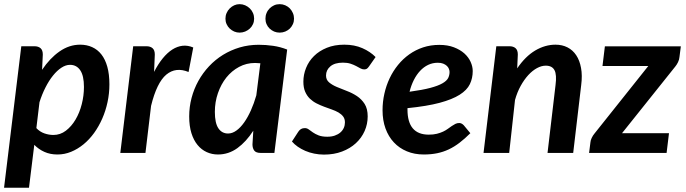

<svg xmlns="http://www.w3.org/2000/svg" viewBox="-20 -736 3301 924"><path d="M-0.5 167.5H119.5L145 -39C159 -24.7 175.2 -13.3 193.8 -5C212.2 3.3 233.2 7.5 256.5 7.5C279.2 7.5 301.1 3.2 322.2 -5.5C343.4 -14.2 363.3 -26.2 382 -41.5C400.7 -56.8 417.6 -75 432.8 -96C447.9 -117 461 -140 472 -165C483 -190 491.5 -216.5 497.5 -244.5C503.5 -272.5 506.5 -301 506.5 -330C506.5 -362.3 503.2 -390.5 496.5 -414.5C489.8 -438.5 480.3 -458.3 468 -474C455.7 -489.7 440.8 -501.4 423.5 -509.2C406.2 -517.1 386.8 -521 365.5 -521C330.5 -521 297.4 -510.1 266.2 -488.2C235.1 -466.4 207.2 -437 182.5 -400L186 -473.5C186 -487.5 182.4 -497.7 175.2 -504C168.1 -510.3 158 -513.5 145 -513.5H82.5ZM317 -424C338 -424 354.4 -415.2 366.2 -397.8C378.1 -380.2 384 -353.5 384 -317.5C384 -289.8 380.5 -262.2 373.5 -234.8C366.5 -207.2 356.5 -182.5 343.5 -160.5C330.5 -138.5 315 -120.7 297 -107C279 -93.3 259 -86.5 237 -86.5C222.7 -86.5 208.2 -89 193.8 -94C179.2 -99 166.3 -107.5 155 -119.5L170 -244C178 -269.3 187.6 -293 198.8 -315C209.9 -337 222 -356.1 235 -372.2C248 -388.4 261.5 -401.1 275.5 -410.2C289.5 -419.4 303.3 -424 317 -424Z M559 0H680L707 -226.5C725.3 -301.2 749.8 -351.2 780.2 -376.8C810.8 -402.2 846.5 -406.5 887.5 -389.5L910 -507.5C892.7 -514.8 875.6 -517.6 858.8 -515.8C841.9 -513.9 825.5 -507.9 809.5 -497.8C793.5 -487.6 778.1 -473.4 763.2 -455.2C748.4 -437.1 734.5 -415.3 721.5 -390L725 -473.5C725 -487.5 721.4 -497.7 714.2 -504C707.1 -510.3 697 -513.5 684 -513.5H621Z M890.5 0ZM1300.5 0 1362 -497.5C1340 -506.2 1317.4 -512.2 1294.2 -515.5C1271.1 -518.8 1248 -520.5 1225 -520.5C1193 -520.5 1162.6 -516.2 1133.8 -507.8C1104.9 -499.2 1078.1 -487.3 1053.2 -472C1028.4 -456.7 1006 -438.3 986 -417C966 -395.7 948.9 -372.2 934.8 -346.8C920.6 -321.2 909.7 -294 902 -265C894.3 -236 890.5 -206.2 890.5 -175.5C890.5 -144.8 894.1 -118.1 901.2 -95.2C908.4 -72.4 918.2 -53.4 930.8 -38.2C943.2 -23.1 957.9 -11.7 974.8 -4C991.6 3.7 1009.7 7.5 1029 7.5C1063 7.5 1094.2 -2.8 1122.5 -23.2C1150.8 -43.7 1176.3 -71.7 1199 -107L1195 -41C1195 -29.3 1197.8 -19.6 1203.2 -11.8C1208.8 -3.9 1219.3 0 1235 0ZM1077.5 -93.5C1057.8 -93.5 1042.3 -101.8 1031 -118.5C1019.7 -135.2 1014 -161.5 1014 -197.5C1014 -229.2 1018.9 -259.2 1028.8 -287.8C1038.6 -316.2 1052.1 -341.2 1069.2 -362.8C1086.4 -384.2 1106.8 -401.3 1130.5 -414C1154.2 -426.7 1179.8 -433 1207.5 -433C1215.5 -433 1224 -432.5 1233 -431.5L1213.5 -277C1206.2 -251.3 1197.5 -227.3 1187.5 -205C1177.5 -182.7 1166.7 -163.2 1155 -146.8C1143.3 -130.2 1130.9 -117.2 1117.8 -107.8C1104.6 -98.2 1091.2 -93.5 1077.5 -93.5ZM1203 -646C1203 -655.7 1201.2 -664.8 1197.5 -673.2C1193.8 -681.8 1188.8 -689.2 1182.2 -695.5C1175.8 -701.8 1168.2 -706.8 1159.8 -710.5C1151.2 -714.2 1142.3 -716 1133 -716C1124 -716 1115.4 -714.2 1107.2 -710.5C1099.1 -706.8 1091.8 -701.8 1085.5 -695.5C1079.2 -689.2 1074.2 -681.8 1070.5 -673.2C1066.8 -664.8 1065 -655.7 1065 -646C1065 -636.7 1066.8 -627.9 1070.5 -619.8C1074.2 -611.6 1079.2 -604.5 1085.5 -598.5C1091.8 -592.5 1099.1 -587.8 1107.2 -584.2C1115.4 -580.8 1124 -579 1133 -579C1142.3 -579 1151.2 -580.8 1159.8 -584.2C1168.2 -587.8 1175.8 -592.5 1182.2 -598.5C1188.8 -604.5 1193.8 -611.6 1197.5 -619.8C1201.2 -627.9 1203 -636.7 1203 -646ZM1395 -646C1395 -655.7 1393.2 -664.8 1389.5 -673.2C1385.8 -681.8 1380.9 -689.2 1374.8 -695.5C1368.6 -701.8 1361.2 -706.8 1352.8 -710.5C1344.2 -714.2 1335.3 -716 1326 -716C1316.3 -716 1307.4 -714.2 1299.2 -710.5C1291.1 -706.8 1283.8 -701.8 1277.5 -695.5C1271.2 -689.2 1266.2 -681.8 1262.8 -673.2C1259.2 -664.8 1257.5 -655.7 1257.5 -646C1257.5 -636.7 1259.2 -627.9 1262.8 -619.8C1266.2 -611.6 1271.2 -604.5 1277.5 -598.5C1283.8 -592.5 1291.1 -587.8 1299.2 -584.2C1307.4 -580.8 1316.3 -579 1326 -579C1335.3 -579 1344.2 -580.8 1352.8 -584.2C1361.2 -587.8 1368.6 -592.5 1374.8 -598.5C1380.9 -604.5 1385.8 -611.6 1389.5 -619.8C1393.2 -627.9 1395 -636.7 1395 -646Z M1756 -416.5 1787.5 -461.5C1770.5 -478.8 1749.3 -493.1 1724 -504.2C1698.7 -515.4 1669.7 -521 1637 -521C1605.3 -521 1577.2 -516 1552.8 -506C1528.2 -496 1507.7 -482.8 1491 -466.2C1474.3 -449.8 1461.7 -430.8 1453 -409.2C1444.3 -387.8 1440 -365.7 1440 -343C1440 -324 1442.8 -307.9 1448.5 -294.8C1454.2 -281.6 1461.8 -270.4 1471.2 -261.2C1480.8 -252.1 1491.4 -244.5 1503.2 -238.5C1515.1 -232.5 1527.2 -227.2 1539.8 -222.5C1552.2 -217.8 1564.5 -213.4 1576.5 -209.2C1588.5 -205.1 1599.2 -200.2 1608.8 -194.8C1618.2 -189.2 1625.8 -182.8 1631.5 -175.2C1637.2 -167.8 1640 -158.3 1640 -147C1640 -137.7 1638.2 -128.8 1634.5 -120.5C1630.8 -112.2 1625.3 -104.8 1618 -98.5C1610.7 -92.2 1601.8 -87.2 1591.2 -83.5C1580.8 -79.8 1568.7 -78 1555 -78C1538 -78 1524.1 -80.2 1513.2 -84.5C1502.4 -88.8 1493.2 -93.6 1485.8 -98.8C1478.2 -103.9 1471.7 -108.7 1466 -113C1460.3 -117.3 1454 -119.5 1447 -119.5C1439.7 -119.5 1433.5 -118 1428.5 -115C1423.5 -112 1419.2 -107.7 1415.5 -102L1385 -55C1392.7 -46 1402 -37.7 1413 -30C1424 -22.3 1436.1 -15.7 1449.2 -10C1462.4 -4.3 1476.7 0.1 1492 3.2C1507.3 6.4 1523 8 1539 8C1571.3 8 1600.4 3.1 1626.2 -6.8C1652.1 -16.6 1674.2 -29.9 1692.5 -46.8C1710.8 -63.6 1724.9 -83.2 1734.8 -105.5C1744.6 -127.8 1749.5 -151.3 1749.5 -176C1749.5 -200.3 1744.6 -220.2 1734.8 -235.8C1724.9 -251.2 1712.5 -263.9 1697.5 -273.8C1682.5 -283.6 1666.4 -291.8 1649.2 -298.2C1632.1 -304.8 1616 -311.2 1601 -317.5C1586 -323.8 1573.6 -331.2 1563.8 -339.5C1553.9 -347.8 1549 -358.8 1549 -372.5C1549 -390.2 1556 -404.9 1570 -416.8C1584 -428.6 1604.2 -434.5 1630.5 -434.5C1644.5 -434.5 1656.6 -432.8 1666.8 -429.5C1676.9 -426.2 1685.9 -422.4 1693.8 -418.2C1701.6 -414.1 1708.5 -410.3 1714.5 -407C1720.5 -403.7 1726.5 -402 1732.5 -402C1737.8 -402 1742.2 -403.1 1745.5 -405.2C1748.8 -407.4 1752.3 -411.2 1756 -416.5Z M2255 -394C2255 -408.3 2251.7 -423 2245 -438C2238.3 -453 2228.2 -466.6 2214.8 -478.8C2201.2 -490.9 2184.4 -500.8 2164.2 -508.5C2144.1 -516.2 2120.7 -520 2094 -520C2066.3 -520 2040.4 -516 2016.2 -508C1992.1 -500 1969.9 -488.8 1949.8 -474.5C1929.6 -460.2 1911.5 -443.2 1895.5 -423.5C1879.5 -403.8 1866 -382.3 1855 -359C1844 -335.7 1835.6 -311 1829.8 -285C1823.9 -259 1821 -232.5 1821 -205.5C1821 -173.2 1825.8 -143.9 1835.2 -117.8C1844.8 -91.6 1858.2 -69.2 1875.5 -50.8C1892.8 -32.2 1913.7 -17.9 1938 -7.8C1962.3 2.4 1989.5 7.5 2019.5 7.5C2042.5 7.5 2063.8 5.5 2083.5 1.5C2103.2 -2.5 2121.8 -8.7 2139.5 -17C2157.2 -25.3 2174.5 -36 2191.5 -49C2208.5 -62 2225.8 -77.3 2243.5 -95L2212 -133C2209 -136.3 2205.6 -139 2201.8 -141C2197.9 -143 2194 -144 2190 -144C2183.3 -144 2177.2 -142.6 2171.5 -139.8C2165.8 -136.9 2160.1 -133.5 2154.2 -129.5C2148.4 -125.5 2142.1 -121 2135.2 -116C2128.4 -111 2120.8 -106.5 2112.2 -102.5C2103.8 -98.5 2093.8 -95.1 2082.5 -92.2C2071.2 -89.4 2058.2 -88 2043.5 -88C1975.2 -88 1941 -128.3 1941 -209V-215.5C2003.7 -221.8 2055.2 -230.4 2095.8 -241.2C2136.2 -252.1 2168.3 -265 2192 -280C2215.7 -295 2232.1 -312 2241.2 -331C2250.4 -350 2255 -371 2255 -394ZM2087 -434C2097 -434 2105.6 -432.6 2112.8 -429.8C2119.9 -426.9 2125.8 -423.4 2130.2 -419.2C2134.8 -415.1 2138.1 -410.3 2140.2 -405C2142.4 -399.7 2143.5 -394.5 2143.5 -389.5C2143.5 -379.2 2141.2 -369.5 2136.8 -360.5C2132.2 -351.5 2123.1 -343 2109.2 -335C2095.4 -327 2075.9 -319.7 2050.8 -313C2025.6 -306.3 1992.3 -300.2 1951 -294.5C1956 -314.8 1962.8 -333.6 1971.5 -350.8C1980.2 -367.9 1990.2 -382.7 2001.8 -395C2013.2 -407.3 2026.2 -416.9 2040.5 -423.8C2054.8 -430.6 2070.3 -434 2087 -434Z M2307 0H2430.5L2458.5 -255C2465.5 -280 2474.6 -302.6 2485.8 -322.8C2496.9 -342.9 2509.2 -360.2 2522.5 -374.8C2535.8 -389.2 2549.8 -400.4 2564.2 -408.2C2578.8 -416.1 2592.8 -420 2606.5 -420C2626.8 -420 2640.8 -412.8 2648.5 -398.2C2656.2 -383.8 2657.8 -359.8 2653.5 -326.5L2615 0H2738.5L2777 -326.5C2781 -357.5 2780.8 -385.1 2776.2 -409.2C2771.8 -433.4 2764 -453.8 2753 -470.2C2742 -486.8 2728 -499.3 2711 -508C2694 -516.7 2674.8 -521 2653.5 -521C2619.8 -521 2587.2 -511.6 2555.5 -492.8C2523.8 -473.9 2495 -445.3 2469 -407L2472 -473.5C2472 -487.5 2468.4 -497.7 2461.2 -504C2454.1 -510.3 2444 -513.5 2431 -513.5H2368.5Z M3250 -462 3256.5 -513H2891L2879.5 -418.5H3100L2841.5 -94C2835.8 -87.3 2831.2 -80 2827.5 -72C2823.8 -64 2821.8 -57.2 2821.5 -51.5L2815 0H3188L3199.5 -95H2973.5L3230 -416C3234.7 -421.7 3239 -428.6 3243 -436.8C3247 -444.9 3249.3 -453.3 3250 -462Z"/></svg>

Font: Lato
Style: Bold Italic
Weight: 700
Italic angle: -7°
Designer: Lukasz Dziedzic
Foundry: tyPoland Lukasz Dziedzic
Version: Version 2.007; 2014-02-27